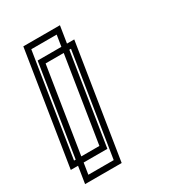

<svg xmlns="http://www.w3.org/2000/svg" viewBox="-186 -872 889 978"><g transform="rotate(-30 259.0 -382.5)"><path d="M24.8 0H240L345.5 -666H130.2ZM63 -33 158 -633H307.3L212.2 -33ZM-2.2 -99H213L318.5 -765H103.2ZM36 -132 131 -732H280.3L185.2 -132Z"/></g></svg>

Font: Proton
Style: BdCndIt
Weight: 500
Version: Version 1.017